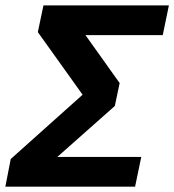

<svg xmlns="http://www.w3.org/2000/svg" viewBox="-39 -696 650 716"><path d="M-19 0 1 -103 269 -342.8 102.1 -576.2 123 -675.8H590.8L567.9 -564.9H279.8L407.2 -386.2L389.2 -300.8L174.8 -110.8H487.8L464.8 0Z"/></svg>

Font: Clear Sans
Style: Bold Italic
Weight: 700
Italic angle: -12°
Foundry: Intel Corporation
Version: Version 1.00